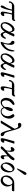

<svg xmlns="http://www.w3.org/2000/svg" viewBox="2471 -3282 819 5801"><g transform="rotate(90 2880.5 -381.5)"><path d="M21.5 -264.6Q21.5 -303.7 60.5 -348.1Q80.1 -370.6 109.1 -386.5Q138.2 -402.3 164.1 -402.3H545.4Q567.9 -402.3 579.6 -417Q592.8 -433.6 601.1 -433.6Q613.3 -433.6 613.3 -405.3Q613.3 -378.9 592.3 -355.5Q571.3 -332 544.4 -332H419.9Q406.7 -290.5 394.3 -227.8Q381.8 -165 381.8 -131.3Q381.8 -89.4 403.8 -89.4Q414.1 -89.4 425.8 -97.7Q435.5 -103.5 441.4 -103.5Q452.6 -103.5 459.2 -96.9Q465.8 -90.3 465.8 -80.6Q465.8 -47.9 439.9 -20Q414.1 7.8 380.4 7.8Q358.4 7.8 344.7 -8.5Q331.1 -24.9 331.1 -49.8Q331.1 -136.7 383.8 -332H300.8Q286.6 -248.5 272.5 -196.3Q246.6 -102.1 222.2 -43.9Q217.3 -31.7 213.4 -24.2Q209.5 -16.6 203.4 -8.3Q197.3 0 189.5 3.9Q181.6 7.8 171.9 7.8Q144.5 7.8 144.5 -29.3Q144.5 -60.1 190.4 -128.9Q219.7 -172.9 241 -233.2Q262.2 -293.5 267.6 -332H125Q104 -332 87.2 -317.1Q70.3 -302.2 65.9 -277.8Q63.5 -265.1 61.8 -258.1Q60.1 -251 54.9 -244.4Q49.8 -237.8 42 -237.8Q21.5 -237.8 21.5 -264.6Z M648.4 -123Q648.4 -171.4 668.9 -222.9Q689.5 -274.4 721.7 -317.9Q755.4 -362.8 794.4 -386.5Q833.5 -410.2 866.7 -410.2Q884.3 -410.2 898.4 -403.1Q912.6 -396 921.6 -385.3Q930.7 -374.5 937.7 -358.4Q944.8 -342.3 948.7 -327.4Q952.6 -312.5 955.6 -293.9L962.4 -293Q983.4 -335 1008.3 -402.3Q1024.9 -407.2 1044.4 -407.2Q1064.5 -407.2 1086.9 -397.5Q1044.9 -292 965.8 -148.4Q969.2 -112.3 984.4 -87.9Q999.5 -63.5 1021.5 -63.5Q1041 -63.5 1058.8 -74.5Q1076.7 -85.4 1086.4 -97.2Q1096.2 -108.9 1110.4 -129.4Q1126 -151.4 1135.7 -151.4Q1150.4 -151.4 1150.4 -130.9Q1150.4 -122.1 1144.5 -106Q1138.7 -89.8 1127.2 -70.3Q1115.7 -50.8 1101.3 -33.2Q1086.9 -15.6 1067.1 -3.9Q1047.4 7.8 1027.3 7.8Q992.7 7.8 970.9 -27.6Q949.2 -63 942.9 -108.9L935.5 -106.9Q916 -79.6 892.8 -55.7Q869.6 -31.7 834.7 -12Q799.8 7.8 767.1 7.8Q708.5 7.8 678.5 -28.8Q648.4 -65.4 648.4 -123ZM688 -102.5Q688 -70.8 705.6 -54.9Q723.1 -39.1 752 -39.1Q849.6 -39.1 939 -250Q937 -272.5 930.2 -292.5Q923.3 -312.5 907.5 -328.1Q891.6 -343.8 869.1 -343.8Q847.2 -343.8 818.4 -325.2Q789.6 -306.6 761.2 -271Q730 -231.9 709 -184.8Q688 -137.7 688 -102.5Z M1212.9 -357.4Q1212.9 -379.9 1226.6 -395Q1240.2 -410.2 1262.7 -410.2Q1295.9 -410.2 1315.4 -377Q1335 -343.8 1335 -306.2Q1335 -181.6 1297.9 -81.1L1303.7 -78.1Q1382.8 -119.6 1421.9 -170.9Q1455.1 -214.4 1470.7 -259Q1486.3 -303.7 1494.1 -353.5Q1499 -384.3 1503.4 -397.2Q1507.8 -410.2 1516.6 -410.2Q1528.3 -410.2 1531.2 -392.6Q1534.2 -375 1534.2 -339.8Q1534.2 -285.6 1508.8 -219.5Q1483.4 -153.3 1439.5 -104.5Q1397 -57.1 1345.9 -24.7Q1294.9 7.8 1273.4 7.8Q1243.2 7.8 1243.2 -9.3Q1243.2 -21.5 1265.6 -71.3Q1295.9 -138.7 1295.9 -224.6Q1295.9 -252.9 1278.3 -280.3Q1265.6 -299.3 1241.2 -311.5Q1212.9 -325.7 1212.9 -357.4Z M1591.8 -123Q1591.8 -171.4 1612.3 -222.9Q1632.8 -274.4 1665 -317.9Q1698.7 -362.8 1737.8 -386.5Q1776.9 -410.2 1810.1 -410.2Q1827.6 -410.2 1841.8 -403.1Q1856 -396 1865 -385.3Q1874 -374.5 1881.1 -358.4Q1888.2 -342.3 1892.1 -327.4Q1896 -312.5 1898.9 -293.9L1905.8 -293Q1926.8 -335 1951.7 -402.3Q1968.3 -407.2 1987.8 -407.2Q2007.8 -407.2 2030.3 -397.5Q1988.3 -292 1909.2 -148.4Q1912.6 -112.3 1927.7 -87.9Q1942.9 -63.5 1964.8 -63.5Q1984.4 -63.5 2002.2 -74.5Q2020 -85.4 2029.8 -97.2Q2039.6 -108.9 2053.7 -129.4Q2069.3 -151.4 2079.1 -151.4Q2093.8 -151.4 2093.8 -130.9Q2093.8 -122.1 2087.9 -106Q2082 -89.8 2070.6 -70.3Q2059.1 -50.8 2044.7 -33.2Q2030.3 -15.6 2010.5 -3.9Q1990.7 7.8 1970.7 7.8Q1936 7.8 1914.3 -27.6Q1892.6 -63 1886.2 -108.9L1878.9 -106.9Q1859.4 -79.6 1836.2 -55.7Q1813 -31.7 1778.1 -12Q1743.2 7.8 1710.4 7.8Q1651.9 7.8 1621.8 -28.8Q1591.8 -65.4 1591.8 -123ZM1631.3 -102.5Q1631.3 -70.8 1648.9 -54.9Q1666.5 -39.1 1695.3 -39.1Q1793 -39.1 1882.3 -250Q1880.4 -272.5 1873.5 -292.5Q1866.7 -312.5 1850.8 -328.1Q1835 -343.8 1812.5 -343.8Q1790.5 -343.8 1761.7 -325.2Q1732.9 -306.6 1704.6 -271Q1673.3 -231.9 1652.3 -184.8Q1631.3 -137.7 1631.3 -102.5Z M2164.1 -34.2Q2164.1 -62 2199.2 -189.5L2258.3 -402.3Q2273.9 -409.2 2293.9 -409.2Q2313 -409.2 2332 -402.3L2248.5 -150.4Q2238.3 -121.1 2238.3 -110.8Q2238.3 -103.5 2242.2 -98.6Q2246.1 -93.8 2252 -93.8Q2256.3 -93.8 2263.2 -98.1Q2271 -103.5 2276.4 -103.5Q2287.6 -103.5 2293.7 -94Q2299.8 -84.5 2299.8 -70.3Q2299.8 -43 2270.5 -17.6Q2241.2 7.8 2205.1 7.8Q2184.1 7.8 2174.1 -1.2Q2164.1 -10.3 2164.1 -34.2Z M2397.5 -264.6Q2397.5 -303.7 2436.5 -348.1Q2456.1 -370.6 2485.1 -386.5Q2514.2 -402.3 2540 -402.3H2825.7Q2848.1 -402.3 2859.9 -417Q2873 -433.6 2881.3 -433.6Q2893.6 -433.6 2893.6 -405.3Q2893.6 -378.9 2872.6 -355.5Q2851.6 -332 2824.7 -332H2676.8Q2663.6 -290.5 2651.1 -227.8Q2638.7 -165 2638.7 -131.3Q2638.7 -89.4 2660.6 -89.4Q2670.9 -89.4 2682.6 -97.7Q2692.4 -103.5 2698.2 -103.5Q2709.5 -103.5 2716.1 -96.9Q2722.7 -90.3 2722.7 -80.6Q2722.7 -47.9 2696.8 -20Q2670.9 7.8 2637.2 7.8Q2615.2 7.8 2601.6 -8.5Q2587.9 -24.9 2587.9 -49.8Q2587.9 -136.7 2640.6 -332H2501Q2480 -332 2463.1 -317.1Q2446.3 -302.2 2441.9 -277.8Q2439.5 -265.1 2437.7 -258.1Q2436 -251 2430.9 -244.4Q2425.8 -237.8 2418 -237.8Q2397.5 -237.8 2397.5 -264.6Z M2936.5 -157.2Q2936.5 -206.1 2954.1 -253.4Q2971.7 -300.8 2999.5 -334.7Q3027.3 -368.7 3062.3 -389.4Q3097.2 -410.2 3130.9 -410.2Q3139.2 -410.2 3145.8 -401.4Q3152.3 -392.6 3152.3 -382.3Q3152.3 -360.8 3094.7 -317.4Q3056.2 -288.6 3033.4 -242.4Q3010.7 -196.3 3010.7 -145Q3010.7 -97.7 3029.8 -64.5Q3048.8 -31.2 3085 -31.2Q3122.6 -31.2 3152.8 -52.5Q3183.1 -73.7 3210.9 -111.8Q3210 -122.6 3210 -128.9Q3210 -178.2 3215.3 -213.4Q3220.7 -248.5 3238.3 -294.9Q3248.5 -321.8 3265.9 -341.6Q3283.2 -361.3 3302.7 -361.3Q3318.8 -361.3 3327.9 -346.2Q3336.9 -331.1 3336.9 -309.1Q3336.9 -279.3 3321.3 -235.6Q3305.7 -191.9 3279.3 -152.3Q3263.7 -128.4 3244.1 -103.5Q3255.4 -64.9 3282 -42.2Q3308.6 -19.5 3348.1 -19.5Q3402.3 -19.5 3446.3 -74.2Q3490.2 -128.9 3490.2 -200.7Q3490.2 -269 3456.1 -314.5Q3439.9 -335.9 3433.8 -347.7Q3427.7 -359.4 3427.7 -373Q3427.7 -381.3 3444.6 -394.8Q3461.4 -408.2 3469.2 -408.2Q3494.1 -408.2 3516.8 -382.1Q3539.6 -356 3552 -319.6Q3564.5 -283.2 3564.5 -250.5Q3564.5 -202.6 3548.1 -156.2Q3531.7 -109.9 3503.2 -73.5Q3474.6 -37.1 3431.9 -14.6Q3389.2 7.8 3340.8 7.8Q3302.2 7.8 3273.2 -13.4Q3244.1 -34.7 3226.1 -71.8L3219.7 -73.7Q3150.4 7.8 3069.3 7.8Q3010.7 7.8 2973.6 -40.8Q2936.5 -89.4 2936.5 -157.2Z M3621.1 -2 3870.1 -412.1Q3862.8 -437.5 3854 -460Q3828.1 -523.4 3794.9 -523.4Q3780.8 -523.4 3770 -518.1Q3760.3 -513.2 3744.1 -513.2Q3725.6 -513.2 3709 -525.1Q3692.4 -537.1 3692.4 -559.6Q3692.4 -584 3711.4 -600.6Q3730.5 -617.2 3760.3 -617.2Q3790.5 -617.2 3814.9 -598.4Q3839.4 -579.6 3853 -553.2Q3868.2 -524.9 3882.3 -483.4Q3896.5 -441.9 3903.8 -414.3Q3911.1 -386.7 3922.9 -339.4Q3961.4 -182.6 3997.1 -127.9Q4006.8 -113.3 4017.8 -106.4Q4028.8 -99.6 4049.3 -92.8Q4092.8 -79.1 4092.8 -40Q4092.8 -17.1 4080.3 -4.6Q4067.9 7.8 4044.4 7.8Q4022 7.8 4004.2 -8.3Q3986.3 -24.4 3975.6 -49.8Q3928.2 -161.6 3892.6 -318.8H3888.2L3700.2 0Q3679.7 7.8 3659.7 7.8Q3639.6 7.8 3621.1 -2Z M4154.3 -34.2Q4154.3 -62 4189.5 -189.5L4248.5 -402.3Q4264.2 -409.2 4284.2 -409.2Q4303.2 -409.2 4322.3 -402.3L4238.8 -150.4Q4228.5 -121.1 4228.5 -110.8Q4228.5 -103.5 4232.4 -98.6Q4236.3 -93.8 4242.2 -93.8Q4246.6 -93.8 4253.4 -98.1Q4261.2 -103.5 4266.6 -103.5Q4277.8 -103.5 4283.9 -94Q4290 -84.5 4290 -70.3Q4290 -43 4260.7 -17.6Q4231.4 7.8 4195.3 7.8Q4174.3 7.8 4164.3 -1.2Q4154.3 -10.3 4154.3 -34.2Z M4402.3 -18.6Q4402.3 -51.8 4517.1 -147.5Q4535.2 -194.3 4535.2 -239.3Q4535.2 -269 4526.9 -288.6Q4518.6 -308.1 4501.5 -308.1Q4490.2 -308.1 4479 -302.2Q4463.4 -293.9 4452.1 -293.9Q4440.4 -293.9 4431.6 -302Q4422.9 -310.1 4422.9 -322.3Q4422.9 -347.2 4450.2 -378.7Q4477.5 -410.2 4501.5 -410.2Q4534.7 -410.2 4553.2 -377.9Q4566.4 -356 4566.4 -293.9Q4566.4 -254.4 4552.7 -186L4559.6 -182.6Q4604 -219.2 4627.4 -242.2Q4650.9 -265.1 4683.6 -304.7Q4715.8 -343.3 4729.5 -363.3Q4744.1 -385.7 4757.3 -397.9Q4770.5 -410.2 4785.6 -410.2Q4799.8 -410.2 4811 -400.9Q4822.3 -391.6 4822.3 -377.4Q4822.3 -347.2 4789.8 -306.9Q4757.3 -266.6 4714.8 -231.4Q4709 -226.6 4703.6 -209.7Q4698.2 -192.9 4698.2 -166.5Q4698.2 -142.6 4706.1 -116.2Q4714.8 -85 4736.8 -85Q4747.1 -85 4756.3 -94.2Q4764.6 -103.5 4772.9 -103.5Q4791 -103.5 4791 -77.1Q4791 -48.8 4769 -20.5Q4747.1 7.8 4719.2 7.8Q4697.3 7.8 4682.6 -12.9Q4668 -33.7 4668 -61.5Q4668 -130.9 4675.8 -191.4L4669.9 -193.8L4554.7 -95.7Q4529.3 -73.7 4506.8 -43Q4488.3 -17.6 4474.1 -4.9Q4460 7.8 4444.3 7.8Q4428.7 7.8 4415.5 0Q4402.3 -7.8 4402.3 -18.6Z M5070.3 -493.2Q5070.3 -502.4 5081.1 -523.9L5173.8 -724.6Q5195.8 -771.5 5228.5 -771.5Q5244.6 -771.5 5254.6 -760.3Q5264.6 -749 5264.6 -734.9Q5264.6 -711.4 5239.3 -678.2L5107.9 -505.4Q5088.9 -482.4 5081.1 -482.4Q5070.3 -482.4 5070.3 -493.2ZM4887.7 -166Q4887.7 -207.5 4901.1 -250.5Q4914.6 -293.5 4938 -329.3Q4961.4 -365.2 4996.8 -388.2Q5032.2 -411.1 5072.3 -411.1Q5107.9 -411.1 5135.3 -384.8Q5162.6 -358.4 5176 -319.3Q5189.5 -280.3 5189.5 -237.3Q5189.5 -195.3 5177.7 -152.6Q5166 -109.9 5145 -73.7Q5124 -37.6 5090.3 -14.9Q5056.6 7.8 5016.6 7.8Q4981 7.8 4950.7 -18.3Q4920.4 -44.4 4904.1 -84.2Q4887.7 -124 4887.7 -166ZM4926.8 -113.3Q4926.8 -86.4 4945.6 -67.6Q4964.4 -48.8 4993.7 -48.8Q5013.7 -48.8 5040.5 -69.1Q5067.4 -89.4 5091.8 -121.6Q5116.2 -153.8 5133.3 -199.5Q5150.4 -245.1 5150.4 -290Q5150.4 -318.4 5136.7 -336.4Q5123 -354.5 5095.2 -354.5Q5075.2 -354.5 5046.6 -334Q5018.1 -313.5 4991.2 -281.5Q4964.4 -249.5 4945.6 -203.6Q4926.8 -157.7 4926.8 -113.3Z M5281.2 -168Q5281.2 -217.3 5301 -261.7Q5320.8 -306.2 5353 -336.4Q5385.3 -366.7 5426 -384.5Q5466.8 -402.3 5508.3 -402.3H5760.7Q5760.7 -378.9 5752.7 -355.5Q5744.6 -332 5729 -332H5569.8L5567.4 -327.6Q5615.2 -270.5 5615.2 -193.4Q5615.2 -143.1 5591.8 -96.9Q5568.4 -50.8 5526.6 -21.5Q5484.9 7.8 5436.5 7.8Q5398.4 7.8 5367.9 -6.8Q5337.4 -21.5 5319.1 -46.6Q5300.8 -71.8 5291 -102.8Q5281.2 -133.8 5281.2 -168ZM5322.3 -136.7Q5322.3 -96.7 5349.6 -76.7Q5377 -56.6 5411.1 -56.6Q5468.8 -56.6 5517.6 -112.3Q5568.4 -169.9 5568.4 -245.1Q5568.4 -287.1 5548.3 -317.4Q5528.3 -347.7 5499 -347.7Q5469.2 -347.7 5441.7 -333Q5414.1 -318.4 5383.8 -283.2Q5356.4 -251.5 5339.4 -210.9Q5322.3 -170.4 5322.3 -136.7Z"/></g></svg>

Font: Theano Old Style
Style: Regular
Weight: 400
Designer: Alexey Kryukov
Version: Version 2.00